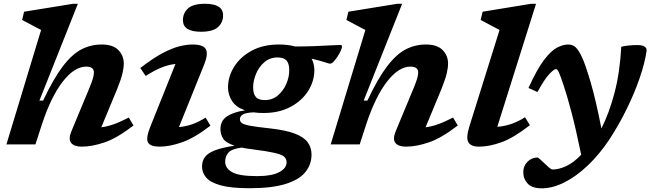

<svg xmlns="http://www.w3.org/2000/svg" viewBox="-20 -764 3444 1016"><path d="M202 -106.5 167.5 0H14L197.5 -605.5Q188.5 -610 170 -619.8Q151.5 -629.5 131.5 -640.2Q111.5 -651 97 -658.5L107.5 -702L366.5 -744H392L188.5 -231.5H208Q263 -348 312 -412.5Q361 -477 411 -502.8Q461 -528.5 518 -528.5Q577.5 -528.5 606.2 -499.2Q635 -470 635 -427.5Q635 -405.5 627.8 -374.8Q620.5 -344 600 -293L516 -90.5Q546.5 -94 581.2 -106.2Q616 -118.5 661.5 -142L686.5 -100Q599.5 -33 533.2 -10.5Q467 12 412.5 12Q373 12 356.8 -7.2Q340.5 -26.5 357.5 -68.5L454 -300.5Q468 -335 472.5 -352.2Q477 -369.5 477 -380.5Q477 -411.5 436 -411.5Q373.5 -411.5 311.8 -331.8Q250 -252 202 -106.5Z M948 -657Q948 -695 975 -719.5Q1002 -744 1065 -744Q1160.5 -744 1160.5 -683Q1160.5 -645 1133.5 -620.5Q1106.5 -596 1044 -596Q948 -596 948 -657ZM776 -95 908.5 -425.5Q873.5 -422 836 -407.2Q798.5 -392.5 751 -362L722.5 -404Q788 -455 838.2 -481.8Q888.5 -508.5 927.5 -518.5Q966.5 -528.5 998 -528.5Q1056 -528.5 1069.5 -503.2Q1083 -478 1060 -421.5L927 -91.5Q962 -94.5 996.2 -106.2Q1030.5 -118 1068 -141.5L1093.5 -99Q1010 -34.5 943.8 -11.2Q877.5 12 824.5 12Q776 12 763.2 -10Q750.5 -32 776 -95Z M1300.5 232Q1202.5 232 1147.8 216.8Q1093 201.5 1071 175.5Q1049 149.5 1049 117.5Q1049 87.5 1064.5 66.8Q1080 46 1117.5 31.5Q1155 17 1221.5 7Q1174.5 -8.5 1160.5 -31Q1146.5 -53.5 1146.5 -80.5Q1146.5 -125.5 1181.5 -148.5Q1216.5 -171.5 1276.5 -180Q1228.5 -197 1207.8 -229.5Q1187 -262 1186.5 -300.5Q1186.5 -359 1219.2 -411.2Q1252 -463.5 1312.5 -496Q1373 -528.5 1456 -528.5Q1505 -528.5 1542 -518Q1596.5 -518 1645.8 -520Q1695 -522 1730.8 -524Q1766.5 -526 1780 -526Q1790 -526 1790 -518.5Q1790 -510.5 1783.2 -495.5Q1776.5 -480.5 1766.2 -464.8Q1756 -449 1745.5 -438Q1735 -427 1727 -427Q1722 -427 1697.8 -435Q1673.5 -443 1629 -453.5Q1643 -427 1643.5 -393.5Q1643.5 -335 1610.8 -283Q1578 -231 1517.5 -198.5Q1457 -166 1374.5 -166Q1346 -166 1321.5 -169.5Q1279.5 -167.5 1264.5 -158Q1249.5 -148.5 1249.5 -133Q1249.5 -120.5 1260.2 -112.5Q1271 -104.5 1305.2 -98.2Q1339.5 -92 1409.5 -84.5Q1494 -75 1541.5 -56.5Q1589 -38 1608.8 -10.2Q1628.5 17.5 1628.5 54.5Q1628.5 106 1596.2 146.2Q1564 186.5 1492 209.2Q1420 232 1300.5 232ZM1382 -234.5Q1422 -234.5 1451 -259.5Q1480 -284.5 1495.5 -321.2Q1511 -358 1510.5 -393Q1510.5 -428.5 1495.8 -444.2Q1481 -460 1448.5 -460Q1408 -460 1379 -435Q1350 -410 1334.8 -373.2Q1319.5 -336.5 1319.5 -301.5Q1320 -265.5 1334.8 -249.8Q1349.5 -234 1382 -234.5ZM1171.5 91.5Q1171.5 126 1208.2 147Q1245 168 1341 168Q1417.5 168 1457 147.2Q1496.5 126.5 1496.5 95Q1496.5 77 1483.8 65.2Q1471 53.5 1432.2 44.8Q1393.5 36 1315.5 26Q1284 22.5 1259 17Q1207 23.5 1189.2 43.2Q1171.5 63 1171.5 91.5Z M1918 -106.5 1883.5 0H1730L1913.5 -605.5Q1904.5 -610 1886 -619.8Q1867.5 -629.5 1847.5 -640.2Q1827.5 -651 1813 -658.5L1823.5 -702L2082.5 -744H2108L1904.5 -231.5H1924Q1979 -348 2028 -412.5Q2077 -477 2127 -502.8Q2177 -528.5 2234 -528.5Q2293.5 -528.5 2322.2 -499.2Q2351 -470 2351 -427.5Q2351 -405.5 2343.8 -374.8Q2336.5 -344 2316 -293L2232 -90.5Q2262.5 -94 2297.2 -106.2Q2332 -118.5 2377.5 -142L2402.5 -100Q2315.5 -33 2249.2 -10.5Q2183 12 2128.5 12Q2089 12 2072.8 -7.2Q2056.5 -26.5 2073.5 -68.5L2170 -300.5Q2184 -335 2188.5 -352.2Q2193 -369.5 2193 -380.5Q2193 -411.5 2152 -411.5Q2089.5 -411.5 2027.8 -331.8Q1966 -252 1918 -106.5Z M2623.5 -605.5Q2614.5 -610 2596.2 -619.8Q2578 -629.5 2557.8 -640.2Q2537.5 -651 2523.5 -658.5L2534 -702L2790.5 -744H2816.5L2611.5 -93Q2648 -95.5 2684 -107.5Q2720 -119.5 2758.5 -143.5L2784 -101.5Q2696.5 -33.5 2632.2 -10.8Q2568 12 2515 12Q2472 12 2458.5 -11.2Q2445 -34.5 2463.5 -94Z M2824 -277 2776.5 -298.5Q2821 -396.5 2858.2 -445.8Q2895.5 -495 2927.2 -511.8Q2959 -528.5 2987 -528.5Q3010.5 -528.5 3026.5 -513.5Q3042.5 -498.5 3061 -458.5Q3077.5 -423 3104.8 -331Q3132 -239 3162.5 -84.5Q3203.5 -165.5 3231.8 -272.5Q3260 -379.5 3267.5 -516.5Q3285 -521 3306 -523.2Q3327 -525.5 3353 -525.5Q3405 -525 3401.5 -494.5Q3392 -429.5 3364.5 -349.8Q3337 -270 3296.2 -187Q3255.5 -104 3206 -28Q3152.5 52.5 3091 111Q3029.5 169.5 2966.8 201Q2904 232.5 2847 232.5Q2795.5 232.5 2772.2 207.5Q2749 182.5 2749 146.5Q2749 114.5 2771.2 92Q2793.5 69.5 2824.5 69.5Q2828 69.5 2838 78.8Q2848 88 2860 99.5Q2872 111.5 2884.8 122.2Q2897.5 133 2904.5 133Q2936.5 133 2975.5 115.2Q3014.5 97.5 3055.5 55Q3026.5 -86 3003 -174Q2979.5 -262 2962.5 -312.5Q2944.5 -366.5 2936.8 -382.5Q2929 -398.5 2922.5 -398.5Q2911.5 -398.5 2886 -371.2Q2860.5 -344 2824 -277Z"/></svg>

Font: Newsreader Caption SemiBold
Style: Italic
Weight: 600
Italic angle: -17°
Designer: Hugues Gentile
Foundry: Production Type
Version: Version 1.001